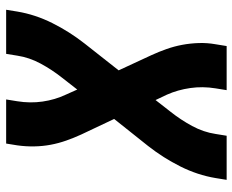

<svg xmlns="http://www.w3.org/2000/svg" viewBox="-88 -688 775 640"><g transform="rotate(-90 300.0 -367.5)"><path d="M21 0 27 -37Q37 -97 65.5 -154Q94 -211 134 -262L224 -375L172 -485Q161 -509 152 -534.5Q143 -560 138 -586.5Q133 -613 132.5 -641.5Q132 -670 136 -698L142 -735H289L283 -698Q276 -655 282 -613.5Q288 -572 305 -536L322 -498L361 -548Q388 -582 408.5 -620Q429 -658 435 -698L441 -735H588L582 -698Q572 -638 543.5 -581Q515 -524 475 -473L386 -360L437 -250Q448 -226 457 -200.5Q466 -175 471 -148.5Q476 -122 477 -93.5Q478 -65 473 -37L467 0H320L326 -37Q333 -80 327 -121.5Q321 -163 305 -199L287 -237L248 -187Q221 -153 200.5 -115Q180 -77 174 -37L168 0Z"/></g></svg>

Font: Iosevka Curly Heavy Extended
Style: Italic
Weight: 900
Width: 7
Italic angle: -9°
Monospace: yes
Designer: Belleve Invis
Foundry: Belleve Invis
Version: Version 11.1.0; ttfautohint (v1.8.3)